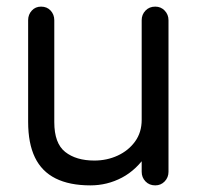

<svg xmlns="http://www.w3.org/2000/svg" viewBox="-20 -550 599 580"><path d="M253 10Q190 10 148 -11Q106 -32 85.5 -74.5Q65 -117 65 -182V-489Q65 -506 76 -518Q87 -530 104 -530Q122 -530 133 -518Q144 -506 144 -489V-181Q144 -117 177 -91Q210 -65 265 -65Q303 -65 335.5 -80Q368 -95 388 -122.5Q408 -150 408 -188V-489Q408 -506 419.5 -518Q431 -530 449 -530Q466 -530 477.5 -518Q489 -506 489 -489V-31Q489 -14 477.5 -2Q466 10 449 10Q431 10 419.5 -2Q408 -14 408 -31V-103L425 -86Q393 -37 348.5 -13.5Q304 10 253 10Z"/></svg>

Font: National Park
Style: Regular
Weight: 400
Designer: Andrea Herstowski, Ben Hoepner
Version: Version 1.009